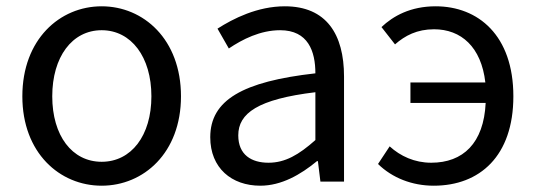

<svg xmlns="http://www.w3.org/2000/svg" viewBox="-20 -577 1703 610"><path d="M303 13C436 13 555 -91 555 -271C555 -452 436 -557 303 -557C170 -557 51 -452 51 -271C51 -91 170 13 303 13ZM303 -63C209 -63 146 -146 146 -271C146 -396 209 -481 303 -481C397 -481 461 -396 461 -271C461 -146 397 -63 303 -63Z M807 13C874 13 935 -22 987 -65H990L998 0H1073V-334C1073 -468 1017 -557 885 -557C798 -557 721 -518 671 -486L707 -423C750 -452 807 -481 870 -481C959 -481 982 -414 982 -344C751 -318 648 -259 648 -141C648 -43 716 13 807 13ZM833 -60C779 -60 737 -85 737 -147C737 -217 799 -262 982 -284V-132C929 -85 886 -60 833 -60Z M1235 -436C1267 -464 1305 -484 1359 -484C1445 -484 1509 -428 1522 -315H1284V-250H1523C1517 -122 1451 -60 1350 -60C1297 -60 1252 -81 1218 -112L1181 -56C1226 -12 1289 13 1358 13C1504 13 1611 -81 1611 -271C1611 -465 1499 -557 1364 -557C1284 -557 1229 -526 1192 -491Z"/></svg>

Font: Noto Sans CJK KR Regular
Style: Regular
Weight: 400
Designer: Ryoko NISHIZUKA (kana & ideographs); Paul D. Hunt (Latin, Greek & Cyrillic); Wenlong ZHANG (bopomofo); Sandoll Communica
Foundry: Adobe Systems Incorporated
Version: Version 1.004;PS 1.004;hotconv 1.0.82;makeotf.lib2.5.63406